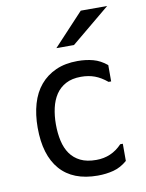

<svg xmlns="http://www.w3.org/2000/svg" viewBox="-85 -823 671 881"><g transform="rotate(-10 250.0 -382.5)"><path d="M437 -127V-47Q407 -21 372.5 -12Q338 -3 299 -3Q184 -3 124.5 -71Q65 -139 65 -267Q65 -328 79.5 -378Q94 -428 123.5 -463Q153 -498 196.5 -517.5Q240 -537 298 -537Q337 -537 370.5 -528Q404 -519 434 -494V-418H422Q393 -442 364.5 -452.5Q336 -463 301 -463Q259 -463 230 -447.5Q201 -432 183.5 -405.5Q166 -379 158 -343.5Q150 -308 150 -268Q150 -226 158 -190.5Q166 -155 184 -129.5Q202 -104 231.5 -89.5Q261 -75 305 -75Q376 -75 425 -127ZM353 -762H476L295 -612H213Z"/></g></svg>

Font: D2Coding
Style: Regular
Weight: 400
Monospace: yes
Designer: Yong-Rak Park; Jeong-Hwan Yoon; Sang-Min Lee;
Foundry: NHN Corporation
Version: Version 1.3.2; Build 20180524